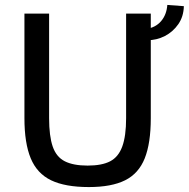

<svg xmlns="http://www.w3.org/2000/svg" viewBox="-20 -745 765 778"><path d="M591 -690V-266Q591 -165 566.5 -103.5Q542 -42 487 -14.5Q432 13 340 13Q244 13 187 -14.5Q130 -42 104.5 -103.5Q79 -165 79 -266V-690H179V-266Q179 -194 193.5 -151.5Q208 -109 242.5 -91.5Q277 -74 335 -74Q393 -74 426.5 -91.5Q460 -109 475.5 -151.5Q491 -194 491 -266V-690ZM577 -582 573 -628Q610 -633 632.5 -659Q655 -685 658 -725L725 -720Q724 -678 702.5 -647Q681 -616 648 -599Q615 -582 577 -582Z"/></svg>

Font: Exo 2 Medium
Style: Regular
Weight: 500
Designer: Natanael Gama
Foundry: Natanael Gama
Version: Version 2.010